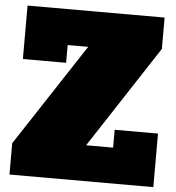

<svg xmlns="http://www.w3.org/2000/svg" viewBox="-54 -829 805 879"><g transform="rotate(5 348.5 -389.0)"><path d="M235.8 -613.8V-532.2H37.1V-777.8H667V-633.8L359.9 -164.1H483.9V-246.1H683.1V0H22V-144L330.1 -613.8Z"/></g></svg>

Font: AlfaSlabOne-Regular
Style: Regular
Weight: 400
Designer: JM Sole
Foundry: JM Sole
Version: Version 1.001